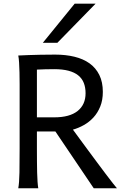

<svg xmlns="http://www.w3.org/2000/svg" viewBox="-20 -1011 677 1031"><path d="M178.2 -212.4Q178.2 -176.3 178.5 -144Q178.7 -111.8 179.4 -84.5Q180.2 -57.1 181.6 -35.6Q183.1 -14.2 185.5 0H78.1Q83.5 -29.3 84.5 -84.7Q85.4 -140.1 85.4 -212.4V-558.1Q85.4 -592.3 84.7 -621.8Q84 -651.4 82.5 -674.8Q81.1 -698.2 78.1 -712.9Q103.5 -713.9 134.3 -715.3Q160.6 -716.3 196.8 -717Q232.9 -717.8 275.9 -717.8Q333 -717.8 380.1 -706.3Q427.2 -694.8 460.9 -670.7Q494.6 -646.5 513.4 -608.4Q532.2 -570.3 532.2 -517.6Q532.2 -473.1 518.3 -439Q504.4 -404.8 481.7 -380.1Q459 -355.5 430.2 -339.4Q401.4 -323.2 371.6 -314.9Q386.2 -294.9 407.5 -265.9Q428.7 -236.8 452.9 -204.3Q477.1 -171.9 501.7 -138.4Q526.4 -105 547.9 -76.7Q569.3 -48.3 585.4 -27.8Q601.6 -7.3 607.9 0H483.4L277.3 -305.2H178.2ZM178.2 -380.9H271Q354 -380.9 396.7 -415Q439.5 -449.2 439.5 -510.3Q439.5 -541.5 429.9 -565.7Q420.4 -589.8 400.1 -606.2Q379.9 -622.6 347.9 -631.1Q315.9 -639.6 271 -639.6Q245.1 -639.6 221.4 -638.9Q197.8 -638.2 178.2 -637.2ZM493.2 -991.2 288.1 -781.2H210L380.9 -991.2Z"/></svg>

Font: Andika Phon
Style: Regular
Weight: 400
Designer: Victor Gaultney, Annie Olsen, Julie Remington, Don Collingsworth, Eric Hays, Becca Hirsbrunner
Foundry: SIL International
Version: Version 5.000